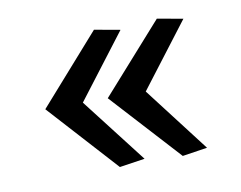

<svg xmlns="http://www.w3.org/2000/svg" viewBox="-48 -560 562 448"><g transform="rotate(-10 233.0 -336.0)"><path d="M55 -336 203 -173 263 -182 144 -336 260 -488 199 -499ZM203 -336 352 -173 411 -182 293 -336 409 -488 348 -499Z"/></g></svg>

Font: Rosario
Style: Regular
Weight: 400
Designer: Hector Gatti
Foundry: Omnibus Type
Version: Version 1.100